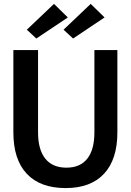

<svg xmlns="http://www.w3.org/2000/svg" viewBox="-20 -958 672 988"><path d="M584 -700.2V-276.9Q584 -137.7 515.4 -64Q446.8 9.8 317.9 9.8Q187 9.8 117.9 -63.7Q48.8 -137.2 48.8 -276.9V-700.2H175.8V-276.9Q175.8 -188 213.1 -141.6Q250.5 -95.2 321.8 -95.2Q392.6 -95.2 429.2 -141.6Q465.8 -188 465.8 -276.9V-700.2ZM167 -759.8 118.2 -805.2 257.8 -938 329.1 -868.2ZM356 -759.8 307.1 -805.2 446.8 -938 518.1 -868.2Z"/></svg>

Font: LT Hoop SemBd
Style: Regular
Weight: 600
Designer: Daniel Lyons
Foundry: LyonsType
Version: Version 1.000